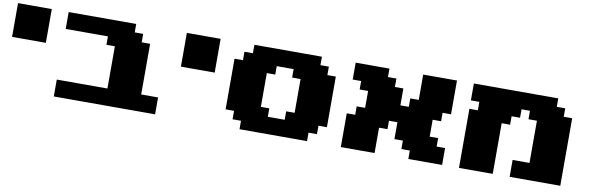

<svg xmlns="http://www.w3.org/2000/svg" viewBox="-45 -1012 4340 1400"><g transform="rotate(10 2125.0 -312.5)"><path d="M0 -375H250V-625H0Z M375 0H1125V-125H1000V-500H937.5V-562.5H875V-625H375V-500H687.5V-437.5H750V-125H375Z M1250 -375H1500V-625H1250Z M1750 0H2250V-62.5H2312.5V-125H2375V-500H2312.5V-562.5H2250V-625H1750V-562.5H1687.5V-500H1625V-125H1687.5V-62.5H1750ZM2062.5 -125H1937.5V-187.5H1875V-437.5H1937.5V-500H2062.5V-437.5H2125V-187.5H2062.5Z M3000 0H3250V-125H3187.5V-187.5H3125V-312.5H3187.5V-375H3250V-625H3000V-437.5H2937.5V-375H2875V-500H2812.5V-562.5H2750V-625H2500V-500H2562.5V-437.5H2625V-312.5H2562.5V-250H2500V0H2750V-187.5H2812.5V-250H2875V-125H2937.5V-62.5H3000Z M3750 0H4125V-500H4062.5V-562.5H4000V-625H3375V-500H3437.5V-437.5H3375V0H3625V-375H3687.5V-437.5H3750V-500H3812.5V-437.5H3875V-125H3750Z"/></g></svg>

Font: Faithful 32x
Style: Bold
Weight: 400
Foundry: Faithful Resource Pack
Version: Version 1.0; January 27, 2023